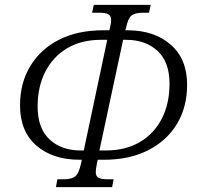

<svg xmlns="http://www.w3.org/2000/svg" viewBox="-20 -750 814 786"><path d="M209 16 215 -16H240Q273 -16 288 -28Q303 -40 312 -82L315 -96H306Q196 -96 129 -154Q62 -212 62 -319Q62 -410 104 -479.5Q146 -549 222 -587.5Q298 -626 401 -626H428L430 -635Q435 -657 435 -668Q435 -685 423.5 -691.5Q412 -698 385 -698H357L364 -730H597L590 -698H567Q533 -698 518.5 -686.5Q504 -675 496 -636L493 -626H502Q611 -626 678.5 -567.5Q746 -509 746 -403Q746 -311 704 -242Q662 -173 585.5 -134.5Q509 -96 406 -96H380L377 -82Q372 -57 372 -45Q372 -28 384 -22Q396 -16 422 -16H445L439 16ZM311 -134H323L419 -587H394Q313 -587 255 -552.5Q197 -518 165.5 -456.5Q134 -395 134 -314Q134 -225 182.5 -179.5Q231 -134 311 -134ZM387 -134H413Q494 -134 552.5 -168.5Q611 -203 642.5 -264.5Q674 -326 674 -407Q674 -496 625 -541.5Q576 -587 496 -587H484Z"/></svg>

Font: Noto Serif SemiCondensed Light
Style: Italic
Weight: 300
Width: 4
Italic angle: -12°
Designer: Monotype Design Team
Foundry: Monotype Imaging Inc.
Version: Version 2.013; ttfautohint (v1.8.4.7-5d5b)